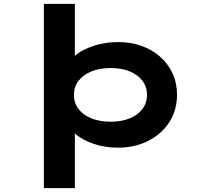

<svg xmlns="http://www.w3.org/2000/svg" viewBox="-20 -760 1072 1000"><path d="M208.5 220V-740H369.9V-411.9L336.7 -420.9Q344.7 -450.8 380.6 -478Q416.6 -505.2 472.9 -523Q529.3 -540.9 596.7 -540.9Q661.4 -540.9 717.2 -520.9Q773 -500.9 814.3 -464.3Q855.7 -427.7 878.8 -377.4Q902 -327 902 -265.9Q902 -185.1 861.3 -123.1Q820.7 -61 751.3 -26Q682 9 595.1 9Q525.7 9 469.7 -10.1Q413.7 -29.1 377.9 -58.3Q342.2 -87.6 333 -117L369.9 -131V220ZM555.7 -126.2Q613.4 -126.2 656 -143.7Q698.6 -161.1 722.1 -192.8Q745.6 -224.5 745.6 -265.9Q745.6 -307.8 721.8 -339.2Q698 -370.6 655.7 -388.2Q613.4 -405.7 555.7 -405.7Q498.5 -405.7 455.5 -387.9Q412.4 -370 388.7 -338.6Q364.9 -307.3 364.9 -265.9Q364.9 -224.5 388.7 -192.8Q412.4 -161.1 455.5 -143.7Q498.5 -126.2 555.7 -126.2Z"/></svg>

Font: Lexend Zetta
Style: Regular
Weight: 400
Designer: Bonnie Shaver-Troup, Thomas Jockin
Foundry: Lexend
Version: Version 1.007